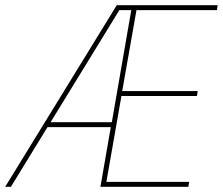

<svg xmlns="http://www.w3.org/2000/svg" viewBox="-51 -720 859 740"><path d="M-31 0H-9L132 -230H376L336 0H675L678 -19H359L417 -350H708L711 -369H420L475 -681H785L788 -700H399ZM144 -249 409 -681H455L380 -249Z"/></svg>

Font: Fixel Text 20240404 Thin
Style: Italic
Weight: 100
Width: 4
Italic angle: -10°
Designer: AlfaBravo + MacPaw
Foundry: Kyrylo Tkachov, Marchela Mozhyna, Serhii Makarenko, Maria Weinstein, Zakhar Kryvoshyya
Version: Version 1.211;Glyphs 3.2 (3225)